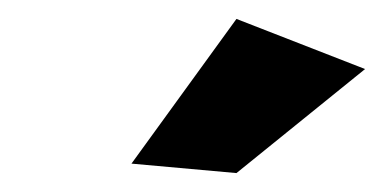

<svg xmlns="http://www.w3.org/2000/svg" viewBox="-20 -785 406 203"><path d="M230 -765 366 -712 230 -602 119 -612Z"/></svg>

Font: Gontserrat SemiBold
Style: Italic
Weight: 600
Italic angle: -11.3°
Designer: Julieta Ulanovsky
Foundry: Julieta Ulanovsky
Version: Version 6.001